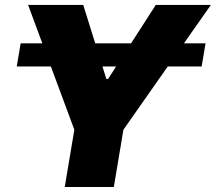

<svg xmlns="http://www.w3.org/2000/svg" viewBox="-20 -747 862 767"><path d="M46.9 -481.5 62.5 -573.9H149.1L92.3 -727.3H312.5L360.4 -573.9H503.6L602.3 -727.3H822.4L714.8 -573.9H801.1L785.5 -481.5H650.2L473 -228.7L434.7 0H238.6L277 -228.7L183.2 -481.5ZM404.8 -431.8H411.9L443.9 -481.5H389.2Z"/></svg>

Font: Inter P Black
Style: Italic
Weight: 900
Italic angle: -9.40001°
Designer: Rasmus Andersson
Foundry: rsms
Version: Version 3.018;git-588b23468